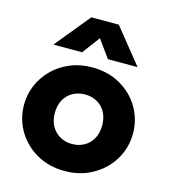

<svg xmlns="http://www.w3.org/2000/svg" viewBox="-115 -859 853 966"><g transform="rotate(15 311.5 -376.0)"><path d="M311.5 15Q228 15 164 -21.8Q100 -58.5 63.8 -120Q27.5 -181.5 27.5 -255Q27.5 -308.5 48.2 -357.2Q69 -406 107 -443.8Q145 -481.5 197 -503.2Q249 -525 311.5 -525Q395 -525 459 -488.2Q523 -451.5 559 -390Q595 -328.5 595 -255Q595 -201.5 574.5 -152.8Q554 -104 516 -66.5Q478 -29 426 -7Q374 15 311.5 15ZM311.5 -126Q346.5 -126 374.5 -141.8Q402.5 -157.5 418.5 -186.5Q434.5 -215.5 434.5 -255Q434.5 -295 418.8 -323.8Q403 -352.5 375 -368.2Q347 -384 311.5 -384Q276 -384 248 -368.2Q220 -352.5 204 -323.8Q188 -295 188 -255Q188 -215.5 204.2 -186.5Q220.5 -157.5 248.5 -141.8Q276.5 -126 311.5 -126ZM92 -585 241 -767H384L530.5 -585H376L310 -676.5L241.5 -585Z"/></g></svg>

Font: Geologica Roman
Style: Bold
Weight: 700
Designer: Sindre Bremnes, Frode Helland
Foundry: Monokrom Skriftforlag AS
Version: Version 1.010;gftools[0.9.28]